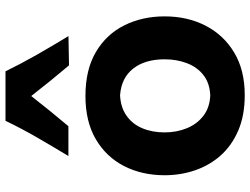

<svg xmlns="http://www.w3.org/2000/svg" viewBox="-126 -772 912 700"><g transform="rotate(-90 330.0 -422.0)"><path d="M332.5 -111.4Q287.7 -113.4 257.7 -136.5Q227.7 -159.6 212.5 -196.8Q197.3 -233.9 197.3 -277.7Q197.3 -323.6 212.6 -359.5Q227.8 -395.4 258.1 -416.7Q288.3 -438 332.5 -440.3Q396 -435.7 429.9 -392.5Q463.8 -349.3 463.8 -277.7Q463.8 -233.1 449.4 -195.9Q435.1 -158.8 406 -136.1Q376.8 -113.4 332.5 -111.4ZM333.3 14.3Q424.4 14.3 488.5 -24.2Q552.5 -62.6 586.4 -128.6Q620.3 -194.7 620.3 -277.7Q620.3 -358.9 587.8 -424.4Q555.3 -489.9 490.7 -528.2Q426.1 -566.5 330.1 -566.5Q236.8 -566.5 172.4 -528.7Q107.9 -490.8 74.5 -425.6Q41.1 -360.3 41.1 -277.7Q41.1 -219.9 58.9 -167.4Q76.7 -114.9 112.7 -74Q148.8 -33.2 203.8 -9.5Q258.7 14.3 333.3 14.3ZM441.7 -626.4 548.4 -628.4Q513.4 -685.9 480.5 -743.5Q447.7 -801.1 419.9 -858H239.6Q212.3 -801.1 179.2 -743.6Q146.1 -686.2 111.2 -628.6H219.9Q248.5 -662.4 276 -696.4Q303.5 -730.4 329.9 -764.2Q356.8 -729.6 384.8 -695Q412.8 -660.5 441.7 -626.4Z"/></g></svg>

Font: Pinar-VF
Style: Regular
Weight: 300
Designer: Amin Abedi
Version: Version 3.0